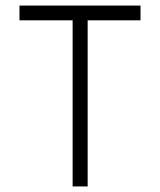

<svg xmlns="http://www.w3.org/2000/svg" viewBox="-20 -670 575 690"><path d="M50 -597H241V0H295V-597H485V-650H50Z"/></svg>

Font: Grotesk 01 Extrafine
Style: Bold
Weight: 400
Designer: Frank Adebiaye, contributions by Jérémy Landes, Ariel Martín Pérez
Foundry: Velvetyne Type Foundry
Version: Version 3.000;Glyphs 3.1.2 (3150)